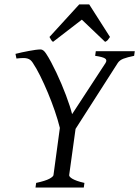

<svg xmlns="http://www.w3.org/2000/svg" viewBox="-20 -846 628 866"><path d="M357.9 0H140.1L143.1 -21Q185.5 -30.3 202.9 -39.8Q220.2 -49.3 221.2 -56.2L250 -269Q241.2 -304.7 227.1 -345.9Q212.9 -387.2 196 -427.5Q179.2 -467.8 161.4 -503.7Q143.6 -539.6 127 -564Q122.1 -571.3 116.5 -575.7Q110.8 -580.1 102.8 -582.3Q94.7 -584.5 83 -584.2Q71.3 -584 54.2 -582L49.8 -603Q63 -606.4 78.9 -609.9Q94.7 -613.3 110.4 -616.2Q126 -619.1 139.9 -621.1Q153.8 -623 163.1 -623Q175.8 -623 188 -604Q198.7 -587.9 210.4 -565.9Q222.2 -543.9 234.1 -518.8Q246.1 -493.7 257.1 -467.5Q268.1 -441.4 277.6 -416.3Q287.1 -391.1 294.2 -369.1Q301.3 -347.2 305.2 -331.1L456.1 -562Q464.4 -575.7 453.4 -582.5Q442.4 -589.4 409.2 -594.2L412.1 -615.2H587.9L585 -594.2Q554.2 -587.9 536.9 -581.3Q519.5 -574.7 511.2 -562L320.8 -264.6L292 -56.2Q291.5 -53.2 294.7 -49.1Q297.9 -44.9 305.9 -40Q314 -35.2 327.4 -30.3Q340.8 -25.4 360.8 -21ZM476.1 -679.2Q469.2 -669.4 465.6 -665Q461.9 -660.6 454.1 -657.2L349.1 -757.3L219.2 -657.2Q214.8 -660.2 211.4 -664.8Q208 -669.4 203.1 -679.2L337.4 -826.2H382.3Z"/></svg>

Font: Gentium Plus Phon
Style: Italic
Weight: 400
Italic angle: -8°
Designer: J. Victor Gaultney, Annie Olsen, Iska Routamaa, Becca Hirsbrunner
Foundry: SIL International
Version: Version 5.000